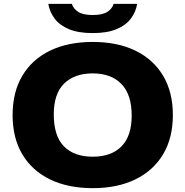

<svg xmlns="http://www.w3.org/2000/svg" viewBox="-20 -968 964 998"><path d="M462 10Q334 10 240.5 -35.2Q147 -80.5 96.2 -165.5Q45.5 -250.5 45.5 -370Q45.5 -489.5 96.2 -574.5Q147 -659.5 240.2 -704.8Q333.5 -750 462 -750Q591 -750 684.2 -704.5Q777.5 -659 828 -574Q878.5 -489 878.5 -370Q878.5 -251 827.8 -166Q777 -81 683.5 -35.5Q590 10 462 10ZM462 -153.5Q559 -153.5 611.8 -207.5Q664.5 -261.5 664.5 -366.5Q664.5 -477 610.8 -531.8Q557 -586.5 462 -586.5Q367 -586.5 313.2 -533.5Q259.5 -480.5 259.5 -373.5Q259.5 -261.5 312.2 -207.5Q365 -153.5 462 -153.5ZM462 -796Q387.5 -796 338.8 -816.2Q290 -836.5 264 -871.2Q238 -906 231 -948H353.5Q361 -923 386.2 -906.5Q411.5 -890 462 -890Q513 -890 538.2 -906.5Q563.5 -923 570.5 -948H693Q686 -905.5 660 -871Q634 -836.5 585.2 -816.2Q536.5 -796 462 -796Z"/></svg>

Font: Encode Sans Expanded Expanded ExtraBold
Style: Regular
Weight: 800
Width: 7
Designer: Multiple Designers
Foundry: Impallari Type
Version: Version 3.000; ttfautohint (v1.8.3) -l 8 -r 50 -G 200 -x 14 